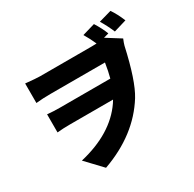

<svg xmlns="http://www.w3.org/2000/svg" viewBox="-203 -1084 1407 1396"><g transform="rotate(-30 500.0 -386.0)"><path d="M849 -726Q823 -788 790 -842L896 -872Q928 -826 956 -758ZM758 -726 876 -652Q863 -621 858 -602Q800 -340 734 -233Q592 -5 298 100L172 -33Q450 -98 575 -280L590 -304H229Q170 -304 121 -299V-451Q173 -446 223 -446H649Q663 -497 674 -567H216Q153 -567 95 -561V-725Q185 -716 215 -716H648Q676 -716 690 -717Q669 -766 638 -818L744 -849Q781 -790 801 -738Z"/></g></svg>

Font: KaiGen Gothic KR Heavy
Style: Heavy
Weight: 900
Designer: Ryoko NISHIZUKA  (kana & ideographs); Paul D. Hunt (Latin, Greek & Cyrillic); Wenlong ZHANG  (bopomofo); Sandoll Communi
Foundry: Adobe Systems Incorporated
Version: Version 1.002 March 28, 2018